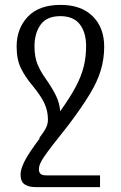

<svg xmlns="http://www.w3.org/2000/svg" viewBox="-20 -522 493 785"><path d="M125 243Q98 243 81 232Q64 221 64 191Q64 171 79.5 139Q95 107 143 43H140Q160 17 168 1Q176 -15 176 -33Q176 -67 162.5 -97.5Q149 -128 113 -172Q84 -206 66 -242Q48 -278 48 -332Q48 -405 93.5 -453.5Q139 -502 228 -502Q312 -502 359 -455.5Q406 -409 406 -331Q406 -282 392.5 -236Q379 -190 347 -137Q315 -84 260 -11Q221 38 197 69Q173 100 160.5 118.5Q148 137 143.5 148.5Q139 160 139 170Q139 182 145.5 188.5Q152 195 170 195H389V243ZM167 -200Q195 -160 209.5 -129.5Q224 -99 226 -67Q266 -123 289 -166Q312 -209 322 -248.5Q332 -288 332 -333Q332 -390 306 -423Q280 -456 227 -456Q171 -456 146 -421Q121 -386 121 -333Q121 -289 133.5 -259Q146 -229 167 -200Z"/></svg>

Font: Noto Serif Armenian Condensed
Style: Regular
Weight: 400
Width: 3
Designer: Monotype Design Team
Foundry: Monotype Imaging Inc.
Version: Version 2.008; ttfautohint (v1.8.4.7-5d5b)